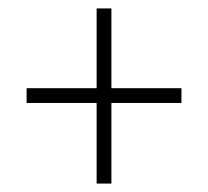

<svg xmlns="http://www.w3.org/2000/svg" viewBox="-20 -549 493 455"><path d="M209 -305V-114H244V-305H410V-340H244V-529H209V-340H43V-305Z"/></svg>

Font: Noto Sans Devanagari Condensed ExtraLight
Style: Regular
Weight: 200
Width: 3
Designer: Jelle Bosma - Monotype Design Team
Foundry: Monotype Imaging Inc.
Version: Version 2.004